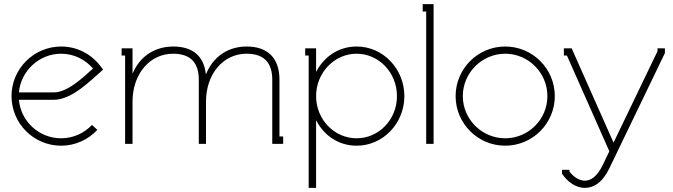

<svg xmlns="http://www.w3.org/2000/svg" viewBox="-20 -699 3268 933"><path d="M241 -250H72C81 -355 171 -438 277 -438C339 -438 394 -410 432 -366C383 -322 309 -250 241 -250ZM72 -214H241C331 -214 424 -312 469 -350L481 -361L471 -374C427 -434 357 -473 277 -473C145 -473 36 -365 36 -232C36 -99 144 9 277 9C347 9 409 -21 453 -68L427 -92C389 -52 336 -27 277 -27C170 -27 81 -109 72 -214Z M625 -343H624V-464H571V-429H588V0H624V-205C624 -340 708 -438 821 -438C910 -438 946 -390 946 -312V0H981V-205C981 -340 1065 -438 1178 -438C1267 -438 1303 -390 1303 -312V-36V0H1356V-36H1338V-312C1338 -416 1282 -473 1178 -473C1119 -473 1028 -450 981 -339H980C971 -426 917 -473 821 -473C766 -473 672 -452 625 -343Z M1516 -113H1517C1555 -40 1626 9 1713 9C1842 9 1945 -100 1945 -232C1945 -364 1842 -473 1713 -473C1626 -473 1555 -424 1517 -351H1516V-464H1463V-429H1480V214H1516ZM1516 -232C1516 -346 1605 -438 1713 -438C1821 -438 1909 -346 1909 -232C1909 -118 1821 -27 1713 -27C1605 -27 1516 -118 1516 -232Z M2034 -679V-643H2051V0H2087V-679Z M2229 -232C2229 -345 2322 -438 2435 -438C2548 -438 2640 -345 2640 -232C2640 -119 2548 -27 2435 -27C2322 -27 2229 -119 2229 -232ZM2435 -473C2302 -473 2194 -365 2194 -232C2194 -99 2302 9 2435 9C2568 9 2676 -99 2676 -232C2676 -365 2568 -473 2435 -473Z M3211 -441V-464H3175V-450L2962 -7H2961L2758 -464H2720V-429H2735L2941 36L2909 103C2880 162 2849 179 2822 179C2793 179 2764 158 2747 134V126H2711V145L2714 149C2734 179 2774 214 2822 214C2865 214 2908 188 2941 119Z"/></svg>

Font: Rawengulk
Style: Regular
Weight: 400
Version: Version 0.9